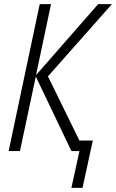

<svg xmlns="http://www.w3.org/2000/svg" viewBox="-20 -734 564 933"><path d="M327 179 366 0H327L154 -362L77 0H22L173 -714H228L155 -369L457 -714H524L213 -363L366 -51H431L381 179Z"/></svg>

Font: Noto Sans Display SemiCondensed Light
Style: Italic
Weight: 300
Width: 4
Italic angle: -12°
Designer: Monotype Design Team
Foundry: Monotype Imaging Inc.
Version: Version 1.900